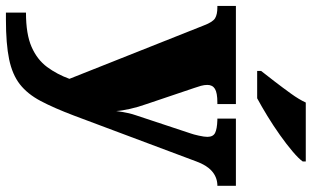

<svg xmlns="http://www.w3.org/2000/svg" viewBox="-220 -588 1027 632"><g transform="rotate(90 293.0 -272.5)"><path d="M19 155Q90 155 132 136.5Q174 118 198 85.5Q222 53 237 12L61 -431Q50 -460 37.5 -467.5Q25 -475 2 -475H-3V-536H320V-475H315Q283 -475 270 -467Q257 -459 257 -442Q257 -432 260 -421Q263 -410 267 -399L320 -242Q330 -214 336 -187Q342 -160 343 -142Q346 -164 349.5 -180Q353 -196 357 -207L417 -388Q420 -396 424 -414Q428 -432 428 -442Q428 -461 415 -467.5Q402 -474 373 -475H368V-536H589V-475H585Q533 -472 509 -406L358 -3Q333 63 310 106.5Q287 150 255 175Q223 200 172.5 210.5Q122 221 42 221H19ZM211 -619Q226 -638 246 -664Q266 -690 285.5 -717Q305 -744 315 -766H509V-756Q500 -743 476.5 -723Q453 -703 422 -681Q391 -659 359 -639.5Q327 -620 301 -606H211Z"/></g></svg>

Font: Noto Serif Black
Style: Regular
Weight: 900
Designer: Monotype Design Team
Foundry: Monotype Imaging Inc.
Version: Version 2.014; ttfautohint (v1.8.4.7-5d5b)